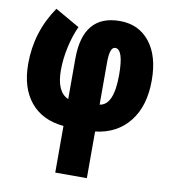

<svg xmlns="http://www.w3.org/2000/svg" viewBox="-88 -641 857 957"><g transform="rotate(10 340.5 -162.5)"><path d="M29 -271Q29 -150 88 -78Q147 -6 256 4V240H416V4Q526 -9 588 -87.5Q650 -166 650 -295Q650 -420 594 -490Q538 -560 443 -560Q256 -560 256 -336V-132Q195 -158 195 -268Q195 -325 208.5 -386Q222 -447 244 -494L120 -565Q29 -433 29 -271ZM485 -294Q485 -141 415 -132V-347Q415 -424 443 -424Q485 -424 485 -294Z"/></g></svg>

Font: Noto Sans Display Condensed Black
Style: Regular
Weight: 900
Width: 3
Designer: Monotype Design team
Foundry: Monotype Imaging Inc.
Version: 1.000